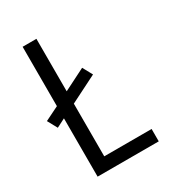

<svg xmlns="http://www.w3.org/2000/svg" viewBox="-178 -838 855 941"><g transform="rotate(-30 250.0 -367.5)"><path d="M96 0V-330L47 -305L17 -360L96 -399V-735H174V-438L297 -500L327 -445L174 -368V-70H442V0Z"/></g></svg>

Font: Iosevka
Style: Regular
Weight: 400
Monospace: yes
Designer: Belleve Invis
Foundry: Belleve Invis
Version: Version 33.2.3; ttfautohint (v1.8.4)